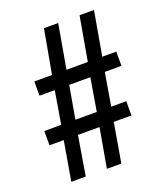

<svg xmlns="http://www.w3.org/2000/svg" viewBox="-132 -787 758 887"><g transform="rotate(-20 247.0 -343.0)"><path d="M65 12 98 -181H28V-251H111L138 -412H63V-482H150L189 -698H259L221 -482H326L364 -698H435L397 -482H466V-412H384L357 -251H431V-181H344L311 12H240L274 -181H168L136 12ZM181 -251H286L313 -412H209Z"/></g></svg>

Font: Archivo Condensed Medium
Style: Regular
Weight: 500
Width: 3
Designer: Hector Gatti
Foundry: Omnibus-Type
Version: Version 2.001